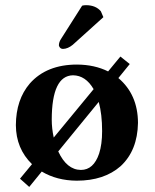

<svg xmlns="http://www.w3.org/2000/svg" viewBox="-20 -696 607 750"><path d="M300.8 -673.8Q307.1 -675.8 316.9 -675.8Q354.5 -675.3 374 -651.9L383.8 -628.9L264.2 -521Q245.1 -505.4 226.1 -504.9Q215.3 -504.9 210.9 -515.6Q210.4 -518.1 210 -519Q210.4 -531.7 217.8 -543ZM450.2 -475.1 486.8 -445.8 442.4 -391.1Q518.6 -326.7 519 -215.8Q517.1 -107.9 451.2 -46.9Q386.7 9.8 279.8 9.8Q202.1 9.3 143.1 -25.9L94.2 34.2L58.1 2L105 -54.7Q42.5 -115.7 42 -207Q42.5 -307.1 96.7 -370.1Q162.1 -443.8 280.8 -443.8Q349.6 -443.4 402.3 -417ZM265.1 -401.9Q182.6 -400.4 182.1 -229Q182.1 -194.3 189.9 -158.7L345.7 -347.7Q314.5 -401.4 265.1 -401.9ZM365.7 -297.9 207.5 -104.5Q240.7 -32.7 295.9 -32.2Q345.7 -32.2 367.2 -96.2Q378.9 -132.3 378.9 -184.1Q378.9 -249.5 365.7 -297.9Z"/></svg>

Font: Linux Libertine O
Style: Bold
Weight: 700
Designer: Philipp H. Poll
Foundry: Philipp H. Poll
Version: Version 5.0.0